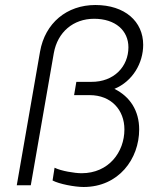

<svg xmlns="http://www.w3.org/2000/svg" viewBox="-20 -740 646 767"><path d="M314 7C454 7 536 -105 536 -223C536 -297 500 -354 437 -385C510 -415 552 -488 552 -561C552 -654 479 -720 361 -720C247 -720 160 -648 140 -534L47 0H103L195 -528C210 -612 273 -665 356 -665C441 -665 493 -618 493 -551C493 -475 436 -412 344 -413H285L276 -360H338C425 -360 477 -300 477 -223C477 -132 414 -48 306 -48C278 -48 224 -57 198 -70L190 -19C216 -5 278 7 314 7Z"/></svg>

Font: Fixel Display Light
Style: Italic
Weight: 300
Italic angle: -10°
Designer: AlfaBravo + MacPaw
Foundry: Kyrylo Tkachov, Marchela Mozhyna, Serhii Makarenko, Maria Weinstein, Zakhar Kryvoshyya
Version: Version 1.210;Glyphs 3.2 (3217)